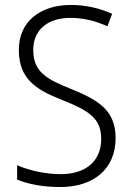

<svg xmlns="http://www.w3.org/2000/svg" viewBox="-20 -744 533 774"><path d="M446 -187C446 -298 379 -340 265 -386C168 -425 114 -454 114 -543C114 -625 174 -672 264 -672C312 -672 363 -661 413 -638L432 -688C385 -710 328 -724 265 -724C144 -724 55 -658 56 -542C56 -428 123 -383 228 -342C339 -298 388 -267 388 -184C388 -94 325 -42 225 -42C159 -42 95 -58 49 -78V-20C93 -2 151 10 223 10C355 10 446 -61 446 -187Z"/></svg>

Font: Noto Sans Telugu SemiCondensed Light
Style: Regular
Weight: 300
Width: 4
Designer: Jelle Bosma - Monotype Design Team
Foundry: Monotype Imaging Inc.
Version: Version 2.005